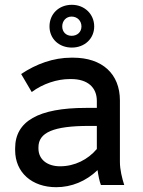

<svg xmlns="http://www.w3.org/2000/svg" viewBox="-20 -770 594 799"><path d="M279 -572C332 -572 372 -609 372 -660C372 -711 332 -750 279 -750C225 -750 186 -712 186 -660C186 -609 225 -572 279 -572ZM278 -621C255 -621 239 -637 239 -660C239 -683 255 -701 278 -701C302 -701 319 -683 319 -660C319 -637 302 -621 278 -621ZM214 9C278 9 338 -16 386 -62C389 -40 394 -15 400 0H497C488 -28 479 -64 479 -96V-352C479 -462 406 -530 284 -530H277C202 -530 131 -504 68 -462L112 -387C159 -422 218 -441 270 -441H276C345 -441 383 -406 383 -350V-321H338C139 -321 43 -265 43 -153V-145C43 -52 113 9 214 9ZM230 -78C176 -78 140 -107 140 -152V-157C140 -219 203 -246 351 -246H383V-150C346 -106 291 -78 230 -78Z"/></svg>

Font: Fixel Text Medium
Style: Regular
Weight: 500
Width: 4
Designer: AlfaBravo + MacPaw
Foundry: Kyrylo Tkachov, Marchela Mozhyna, Serhii Makarenko, Maria Weinstein, Zakhar Kryvoshyya
Version: Version 1.211